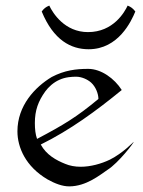

<svg xmlns="http://www.w3.org/2000/svg" viewBox="-20 -663 510 683"><path d="M461.4 -622.1C453.1 -632.8 446.3 -638.2 434.1 -643.1C423.3 -620.1 383.3 -548.8 293 -548.8C210 -548.8 168 -616.2 155.3 -643.1C143.1 -638.2 136.2 -632.8 128.4 -622.1C170.4 -520 232.4 -487.8 295.4 -487.8C401.4 -487.8 447.3 -587.9 461.4 -622.1ZM330.1 -311C252 -246.1 207 -219.2 111.8 -168.9C106 -185.1 104 -204.1 104 -225.1C104 -271 116.2 -303.2 141.1 -337.9C152.8 -354 170.9 -370.1 190.9 -378.9C212.9 -389.2 236.8 -390.1 251 -390.1C270 -390.1 291 -380.9 304.2 -369.1C320.8 -354 330.1 -329.1 330.1 -311ZM413.1 -342.8C387.2 -383.8 339.8 -418 293.9 -418C250 -418 210 -413.1 164.1 -389.2C104 -353 42 -287.1 42 -195.8C42 -139.2 70.8 -70.8 148.9 -24.9C175.8 -9.8 202.1 0 226.1 0C287.1 0 335.9 -41 362.8 -59.1C400.9 -83 459 -158.2 455.1 -158.2C455.1 -158.2 417 -118.2 371.1 -95.2C339.8 -80.1 301.8 -69.8 267.1 -69.8C247.1 -69.8 228 -73.2 211.9 -80.1C180.2 -92.8 145 -111.8 125 -148.9C229 -200.2 321.8 -268.1 413.1 -342.8Z"/></svg>

Font: Pierce
Style: Roman
Weight: 500
Version: Version 0.2.0